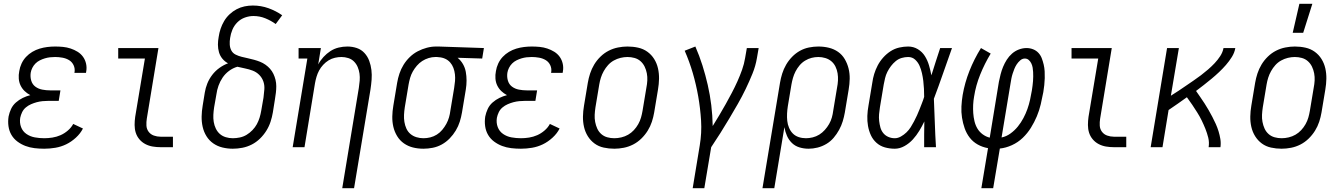

<svg xmlns="http://www.w3.org/2000/svg" viewBox="-20 -772 7040 1007"><path d="M212 8Q186 8 161 5Q136 2 113.5 -6.5Q91 -15 71.5 -29.5Q52 -44 40 -64.5Q28 -85 24.5 -110Q21 -135 25 -161Q29 -181 38 -200.5Q47 -220 63.5 -234.5Q80 -249 99.5 -258.5Q119 -268 139 -273Q122 -282 109 -294.5Q96 -307 88 -323.5Q80 -340 78.5 -359.5Q77 -379 81 -399Q84 -419 93 -438.5Q102 -458 116.5 -473.5Q131 -489 149.5 -500Q168 -511 188 -517Q208 -523 228.5 -525.5Q249 -528 269 -528Q290 -528 310.5 -526Q331 -524 350.5 -517.5Q370 -511 387 -500.5Q404 -490 415.5 -474Q427 -458 431.5 -437.5Q436 -417 432 -396L431 -390H370L371 -393Q374 -413 366 -430Q358 -447 342.5 -456.5Q327 -466 307.5 -469.5Q288 -473 269 -473Q255 -473 242 -471.5Q229 -470 215.5 -466Q202 -462 189 -455.5Q176 -449 166 -439Q156 -429 149.5 -416Q143 -403 141 -390Q138 -368 144 -348.5Q150 -329 165.5 -317.5Q181 -306 201.5 -302Q222 -298 243 -298H297L288 -243H234Q219 -243 203.5 -241.5Q188 -240 173 -236Q158 -232 143 -225.5Q128 -219 115.5 -208.5Q103 -198 96 -183.5Q89 -169 86 -154Q82 -128 90.5 -105.5Q99 -83 118.5 -69.5Q138 -56 162.5 -51.5Q187 -47 212 -47Q233 -47 255 -50.5Q277 -54 297.5 -63Q318 -72 336 -87.5Q354 -103 364 -122L415 -98Q402 -72 378 -50Q354 -28 327 -15Q300 -2 270.5 3Q241 8 212 8Z M823 0Q801 0 780.5 -3.5Q760 -7 742 -16.5Q724 -26 711 -41.5Q698 -57 692 -76Q686 -95 686 -116.5Q686 -138 689 -159L740 -465H600V-520H811L750 -150Q747 -132 748 -113.5Q749 -95 759.5 -81Q770 -67 787 -61Q804 -55 822 -55H887V0Z M1201 8Q1173 8 1146.5 1.5Q1120 -5 1098.5 -20Q1077 -35 1063 -57.5Q1049 -80 1043 -106.5Q1037 -133 1037.5 -161Q1038 -189 1043 -218L1054 -286Q1058 -311 1067.5 -334.5Q1077 -358 1093 -379Q1109 -400 1130.5 -415.5Q1152 -431 1176 -440Q1159 -449 1146.5 -464Q1134 -479 1128.5 -498Q1123 -517 1123 -537.5Q1123 -558 1127 -579Q1130 -600 1137 -621Q1144 -642 1155.5 -661.5Q1167 -681 1184 -697Q1201 -713 1221 -723.5Q1241 -734 1262.5 -738.5Q1284 -743 1306 -743Q1349 -743 1388 -729Q1427 -715 1460 -692L1426 -646Q1401 -664 1371.5 -676Q1342 -688 1309 -688Q1287 -688 1264.5 -680Q1242 -672 1225 -655Q1208 -638 1199 -616.5Q1190 -595 1187 -573Q1184 -556 1185 -538.5Q1186 -521 1193.5 -507Q1201 -493 1216 -485.5Q1231 -478 1247.5 -474Q1264 -470 1280 -466.5Q1296 -463 1312.5 -458.5Q1329 -454 1344 -448Q1359 -442 1372.5 -432.5Q1386 -423 1396.5 -411Q1407 -399 1414 -384.5Q1421 -370 1425 -353.5Q1429 -337 1429 -320Q1429 -303 1427 -286Q1425 -269 1422 -251L1411 -182Q1407 -158 1399 -133.5Q1391 -109 1377 -86.5Q1363 -64 1343.5 -45Q1324 -26 1300.5 -14Q1277 -2 1251.5 3Q1226 8 1201 8ZM1201 -47Q1219 -47 1238 -51Q1257 -55 1273.5 -65Q1290 -75 1304 -89.5Q1318 -104 1327 -120.5Q1336 -137 1341.5 -155Q1347 -173 1350 -191L1362 -260Q1365 -282 1366.5 -304Q1368 -326 1361 -345.5Q1354 -365 1339.5 -379.5Q1325 -394 1305.5 -401.5Q1286 -409 1265.5 -413Q1245 -417 1225 -422Q1201 -415 1181 -400Q1161 -385 1147.5 -365Q1134 -345 1126 -322.5Q1118 -300 1115 -277L1103 -209Q1100 -189 1099 -170Q1098 -151 1101 -132.5Q1104 -114 1112 -97.5Q1120 -81 1133 -69.5Q1146 -58 1164 -52.5Q1182 -47 1201 -47Z M1775 215 1862 -311Q1865 -330 1866.5 -349Q1868 -368 1865.5 -386Q1863 -404 1856 -420.5Q1849 -437 1836.5 -449.5Q1824 -462 1806.5 -467.5Q1789 -473 1771 -473Q1754 -473 1736.5 -469Q1719 -465 1703.5 -455.5Q1688 -446 1675 -432Q1662 -418 1653.5 -402Q1645 -386 1640 -369Q1635 -352 1632 -335L1577 0H1515L1592 -465H1546V-520H1663L1649 -434Q1660 -455 1676.5 -473Q1693 -491 1713 -504Q1733 -517 1756 -522.5Q1779 -528 1802 -528Q1828 -528 1851.5 -520Q1875 -512 1891.5 -494Q1908 -476 1916.5 -453Q1925 -430 1928 -405Q1931 -380 1929 -354Q1927 -328 1923 -302L1837 215Z M2201 8Q2172 8 2146 1.5Q2120 -5 2098.5 -20Q2077 -35 2063 -58Q2049 -81 2043 -107Q2037 -133 2037.5 -161Q2038 -189 2043 -218L2063 -338Q2067 -362 2075 -386Q2083 -410 2096.5 -432Q2110 -454 2129 -472.5Q2148 -491 2171 -503Q2194 -515 2218.5 -521.5Q2243 -528 2267 -528H2281L2518 -520L2509 -465L2380 -469Q2397 -455 2408 -436Q2419 -417 2423 -395Q2427 -373 2427 -349.5Q2427 -326 2423 -302L2403 -182Q2399 -158 2391.5 -134Q2384 -110 2370.5 -87.5Q2357 -65 2338.5 -46Q2320 -27 2297.5 -14.5Q2275 -2 2250 3Q2225 8 2201 8ZM2201 -47Q2219 -47 2237 -51.5Q2255 -56 2271 -66Q2287 -76 2299.5 -91Q2312 -106 2321 -122.5Q2330 -139 2335 -156.5Q2340 -174 2342 -191L2362 -311Q2365 -329 2366.5 -347Q2368 -365 2366 -382.5Q2364 -400 2358 -416Q2352 -432 2341 -444.5Q2330 -457 2314.5 -464Q2299 -471 2281 -472L2272 -473H2263Q2246 -473 2228 -467.5Q2210 -462 2194.5 -452Q2179 -442 2166.5 -427.5Q2154 -413 2145 -397Q2136 -381 2131 -363.5Q2126 -346 2123 -329L2103 -209Q2100 -189 2099 -170Q2098 -151 2101 -132.5Q2104 -114 2111.5 -97.5Q2119 -81 2132.5 -69.5Q2146 -58 2164 -52.5Q2182 -47 2201 -47Z M2712 8Q2686 8 2661 5Q2636 2 2613.5 -6.5Q2591 -15 2571.5 -29.5Q2552 -44 2540 -64.5Q2528 -85 2524.5 -110Q2521 -135 2525 -161Q2529 -181 2538 -200.5Q2547 -220 2563.5 -234.5Q2580 -249 2599.5 -258.5Q2619 -268 2639 -273Q2622 -282 2609 -294.5Q2596 -307 2588 -323.5Q2580 -340 2578.5 -359.5Q2577 -379 2581 -399Q2584 -419 2593 -438.5Q2602 -458 2616.5 -473.5Q2631 -489 2649.5 -500Q2668 -511 2688 -517Q2708 -523 2728.5 -525.5Q2749 -528 2769 -528Q2790 -528 2810.5 -526Q2831 -524 2850.5 -517.5Q2870 -511 2887 -500.5Q2904 -490 2915.5 -474Q2927 -458 2931.5 -437.5Q2936 -417 2932 -396L2931 -390H2870L2871 -393Q2874 -413 2866 -430Q2858 -447 2842.5 -456.5Q2827 -466 2807.5 -469.5Q2788 -473 2769 -473Q2755 -473 2742 -471.5Q2729 -470 2715.5 -466Q2702 -462 2689 -455.5Q2676 -449 2666 -439Q2656 -429 2649.5 -416Q2643 -403 2641 -390Q2638 -368 2644 -348.5Q2650 -329 2665.5 -317.5Q2681 -306 2701.5 -302Q2722 -298 2743 -298H2797L2788 -243H2734Q2719 -243 2703.5 -241.5Q2688 -240 2673 -236Q2658 -232 2643 -225.5Q2628 -219 2615.5 -208.5Q2603 -198 2596 -183.5Q2589 -169 2586 -154Q2582 -128 2590.5 -105.5Q2599 -83 2618.5 -69.5Q2638 -56 2662.5 -51.5Q2687 -47 2712 -47Q2733 -47 2755 -50.5Q2777 -54 2797.5 -63Q2818 -72 2836 -87.5Q2854 -103 2864 -122L2915 -98Q2902 -72 2878 -50Q2854 -28 2827 -15Q2800 -2 2770.5 3Q2741 8 2712 8Z M3202 8Q3173 8 3146 2Q3119 -4 3098 -19.5Q3077 -35 3063 -57.5Q3049 -80 3043 -106.5Q3037 -133 3037.5 -161Q3038 -189 3043 -218L3063 -338Q3067 -362 3075 -386.5Q3083 -411 3096.5 -433.5Q3110 -456 3129.5 -475Q3149 -494 3172.5 -506Q3196 -518 3221.5 -523Q3247 -528 3271 -528Q3300 -528 3327 -522Q3354 -516 3375.5 -500.5Q3397 -485 3411 -462.5Q3425 -440 3431 -413.5Q3437 -387 3436.5 -359Q3436 -331 3431 -302L3411 -182Q3407 -158 3399 -133.5Q3391 -109 3377 -86.5Q3363 -64 3343.5 -45Q3324 -26 3300.5 -14Q3277 -2 3251.5 3Q3226 8 3202 8ZM3202 -47Q3220 -47 3239 -51.5Q3258 -56 3274.5 -65.5Q3291 -75 3304.5 -89.5Q3318 -104 3327.5 -121Q3337 -138 3342 -155.5Q3347 -173 3350 -191L3370 -311Q3374 -331 3375 -350Q3376 -369 3372.5 -387.5Q3369 -406 3361 -422.5Q3353 -439 3339.5 -451Q3326 -463 3308 -468Q3290 -473 3271 -473Q3253 -473 3234.5 -468.5Q3216 -464 3199 -454.5Q3182 -445 3169 -430.5Q3156 -416 3146.5 -399Q3137 -382 3131.5 -364.5Q3126 -347 3123 -329L3103 -209Q3100 -189 3099 -170Q3098 -151 3101.5 -132.5Q3105 -114 3112.5 -97.5Q3120 -81 3133.5 -69Q3147 -57 3165 -52Q3183 -47 3202 -47Z M3613 215 3650 -9Q3661 -75 3657 -139.5Q3653 -204 3642 -266.5Q3631 -329 3613.5 -389Q3596 -449 3571 -506L3627 -528Q3648 -480 3664 -429.5Q3680 -379 3692 -326.5Q3704 -274 3710.5 -220.5Q3717 -167 3718 -111Q3736 -140 3753 -168.5Q3770 -197 3786.5 -226.5Q3803 -256 3818.5 -285.5Q3834 -315 3847.5 -345Q3861 -375 3872 -406Q3883 -437 3888 -468L3897 -520H3959L3950 -468Q3943 -426 3926.5 -385.5Q3910 -345 3891 -305.5Q3872 -266 3850 -227.5Q3828 -189 3805 -150.5Q3782 -112 3758.5 -74.5Q3735 -37 3710 0L3674 215Z M3979 215 4071 -338Q4075 -362 4082.5 -386Q4090 -410 4103 -432.5Q4116 -455 4134.5 -474Q4153 -493 4175.5 -505.5Q4198 -518 4223 -523Q4248 -528 4272 -528Q4301 -528 4327.5 -521.5Q4354 -515 4375.5 -500Q4397 -485 4410.5 -462Q4424 -439 4430.5 -413Q4437 -387 4436.5 -359Q4436 -331 4431 -302L4411 -182Q4407 -159 4400 -136Q4393 -113 4381 -91Q4369 -69 4352.5 -49.5Q4336 -30 4314 -17Q4292 -4 4268 2Q4244 8 4221 8Q4196 8 4173 1Q4150 -6 4133.5 -22Q4117 -38 4107.5 -59.5Q4098 -81 4094 -105L4041 215ZM4207 -47Q4224 -47 4242.5 -51.5Q4261 -56 4277 -66Q4293 -76 4306 -90.5Q4319 -105 4328.5 -121.5Q4338 -138 4343 -156Q4348 -174 4350 -191L4370 -311Q4374 -331 4375 -350Q4376 -369 4373 -387.5Q4370 -406 4362 -422.5Q4354 -439 4340.5 -450.5Q4327 -462 4309 -467.5Q4291 -473 4272 -473Q4254 -473 4236.5 -468.5Q4219 -464 4202.5 -454Q4186 -444 4173.5 -429Q4161 -414 4152.5 -397.5Q4144 -381 4139 -363.5Q4134 -346 4131 -329L4112 -215Q4109 -196 4108 -176.5Q4107 -157 4109 -138Q4111 -119 4118.5 -101.5Q4126 -84 4138.5 -71.5Q4151 -59 4169 -53Q4187 -47 4207 -47Z M4673 8Q4646 8 4621 1Q4596 -6 4577 -23Q4558 -40 4547.5 -63Q4537 -86 4532.5 -111.5Q4528 -137 4529 -164Q4530 -191 4535 -218L4555 -338Q4558 -361 4565 -384Q4572 -407 4583.5 -429Q4595 -451 4612.5 -470.5Q4630 -490 4651 -503.5Q4672 -517 4696 -522.5Q4720 -528 4743 -528Q4771 -528 4794 -514Q4817 -500 4831 -477.5Q4845 -455 4852.5 -429Q4860 -403 4865 -377Q4876 -412 4887.5 -448Q4899 -484 4911 -520H4973Q4949 -453 4926 -386.5Q4903 -320 4878 -254Q4881 -190 4883 -126.5Q4885 -63 4889 0H4827Q4827 -34 4827 -67.5Q4827 -101 4828 -135Q4816 -110 4801.5 -86Q4787 -62 4768 -41Q4749 -20 4724 -6Q4699 8 4673 8ZM4673 -47Q4689 -47 4705 -56Q4721 -65 4734 -77.5Q4747 -90 4756.5 -105Q4766 -120 4774 -135.5Q4782 -151 4789.5 -167Q4797 -183 4803 -199Q4809 -215 4815.5 -231Q4822 -247 4827 -264Q4827 -285 4826 -306Q4825 -327 4822.5 -347.5Q4820 -368 4815.5 -388Q4811 -408 4803 -426.5Q4795 -445 4780 -459Q4765 -473 4743 -473Q4726 -473 4709 -468Q4692 -463 4678 -451.5Q4664 -440 4653 -425.5Q4642 -411 4634 -395Q4626 -379 4622 -362Q4618 -345 4615 -329L4595 -209Q4592 -191 4590.5 -173Q4589 -155 4591 -137.5Q4593 -120 4597.5 -103.5Q4602 -87 4612.5 -74Q4623 -61 4639 -54Q4655 -47 4673 -47Z M5127 215 5162 5Q5133 0 5108 -14Q5083 -28 5066 -50Q5049 -72 5039.5 -99Q5030 -126 5025.5 -155Q5021 -184 5022.5 -214Q5024 -244 5029 -274Q5040 -338 5064.5 -400Q5089 -462 5125 -520L5176 -491Q5144 -438 5121 -381Q5098 -324 5089 -266Q5085 -244 5084 -222Q5083 -200 5084.5 -178.5Q5086 -157 5091 -136Q5096 -115 5106.5 -97.5Q5117 -80 5134 -67.5Q5151 -55 5171 -50L5219 -343Q5223 -363 5228 -382.5Q5233 -402 5241 -421.5Q5249 -441 5260.5 -459Q5272 -477 5288 -491Q5304 -505 5324 -512.5Q5344 -520 5364 -520Q5382 -520 5398.5 -513.5Q5415 -507 5426.5 -494.5Q5438 -482 5444 -466Q5450 -450 5454 -433Q5458 -416 5459 -398Q5460 -380 5459.5 -362Q5459 -344 5457 -325.5Q5455 -307 5452 -289Q5446 -257 5438.5 -225Q5431 -193 5418 -162Q5405 -131 5387 -102Q5369 -73 5344 -49Q5319 -25 5287 -10.5Q5255 4 5224 7L5189 215ZM5233 -51Q5258 -56 5280 -72Q5302 -88 5318.5 -108.5Q5335 -129 5347.5 -152.5Q5360 -176 5368.5 -200Q5377 -224 5382.5 -249Q5388 -274 5392 -298Q5394 -310 5395.5 -322.5Q5397 -335 5398 -347Q5399 -359 5399 -371Q5399 -383 5398.5 -394.5Q5398 -406 5396 -417.5Q5394 -429 5389 -439.5Q5384 -450 5375.5 -457.5Q5367 -465 5355 -465Q5342 -465 5331 -455.5Q5320 -446 5312.5 -434.5Q5305 -423 5300 -410.5Q5295 -398 5291 -385.5Q5287 -373 5284.5 -360Q5282 -347 5280 -334Z M5823 0Q5801 0 5780.5 -3.5Q5760 -7 5742 -16.5Q5724 -26 5711 -41.5Q5698 -57 5692 -76Q5686 -95 5686 -116.5Q5686 -138 5689 -159L5740 -465H5600V-520H5811L5750 -150Q5747 -132 5748 -113.5Q5749 -95 5759.5 -81Q5770 -67 5787 -61Q5804 -55 5822 -55H5887V0Z M6015 0 6101 -520H6163L6121 -270Q6142 -283 6161.5 -296Q6181 -309 6200.5 -322.5Q6220 -336 6240 -349.5Q6260 -363 6279 -377.5Q6298 -392 6316 -407.5Q6334 -423 6350.5 -440.5Q6367 -458 6380 -478Q6393 -498 6397 -520H6459Q6455 -496 6441 -473.5Q6427 -451 6410 -431.5Q6393 -412 6374 -394Q6355 -376 6334.5 -359Q6314 -342 6293.5 -326Q6273 -310 6253 -295Q6264 -279 6275.5 -262.5Q6287 -246 6298 -229Q6309 -212 6319 -194.5Q6329 -177 6338.5 -159Q6348 -141 6356.5 -122Q6365 -103 6371 -83.5Q6377 -64 6380.5 -43Q6384 -22 6381 0H6319Q6323 -26 6317 -50Q6311 -74 6302 -96.5Q6293 -119 6282.5 -140.5Q6272 -162 6259 -182.5Q6246 -203 6233 -222.5Q6220 -242 6205 -262Q6181 -245 6157 -228Q6133 -211 6109 -195L6077 0Z M6702 8Q6673 8 6646 2Q6619 -4 6598 -19.5Q6577 -35 6563 -57.5Q6549 -80 6543 -106.5Q6537 -133 6537.5 -161Q6538 -189 6543 -218L6563 -338Q6567 -362 6575 -386.5Q6583 -411 6596.5 -433.5Q6610 -456 6629.5 -475Q6649 -494 6672.5 -506Q6696 -518 6721.5 -523Q6747 -528 6771 -528Q6800 -528 6827 -522Q6854 -516 6875.5 -500.5Q6897 -485 6911 -462.5Q6925 -440 6931 -413.5Q6937 -387 6936.5 -359Q6936 -331 6931 -302L6911 -182Q6907 -158 6899 -133.5Q6891 -109 6877 -86.5Q6863 -64 6843.5 -45Q6824 -26 6800.5 -14Q6777 -2 6751.5 3Q6726 8 6702 8ZM6702 -47Q6720 -47 6739 -51.5Q6758 -56 6774.5 -65.5Q6791 -75 6804.5 -89.5Q6818 -104 6827.5 -121Q6837 -138 6842 -155.5Q6847 -173 6850 -191L6870 -311Q6874 -331 6875 -350Q6876 -369 6872.5 -387.5Q6869 -406 6861 -422.5Q6853 -439 6839.5 -451Q6826 -463 6808 -468Q6790 -473 6771 -473Q6753 -473 6734.5 -468.5Q6716 -464 6699 -454.5Q6682 -445 6669 -430.5Q6656 -416 6646.5 -399Q6637 -382 6631.5 -364.5Q6626 -347 6623 -329L6603 -209Q6600 -189 6599 -170Q6598 -151 6601.5 -132.5Q6605 -114 6612.5 -97.5Q6620 -81 6633.5 -69Q6647 -57 6665 -52Q6683 -47 6702 -47ZM6760 -600 6795 -752H6863L6815 -600Z"/></svg>

Font: Iosevka Curly Slab Light
Style: Italic
Weight: 300
Italic angle: -9°
Monospace: yes
Designer: Belleve Invis
Foundry: Belleve Invis
Version: Version 22.1.2; ttfautohint (v1.8.4)